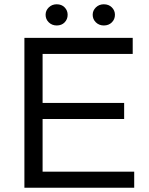

<svg xmlns="http://www.w3.org/2000/svg" viewBox="-20 -877 695 897"><path d="M94 0V-700H600V-625H179V-396H560V-321H179V-75H607V0ZM245 -758Q223 -758 208 -772.5Q193 -787 193 -808Q193 -828 208 -842.5Q223 -857 245 -857Q268 -857 282 -842.5Q296 -828 296 -808Q296 -787 282 -772.5Q268 -758 245 -758ZM465 -758Q443 -758 428 -772.5Q413 -787 413 -808Q413 -828 428 -842.5Q443 -857 465 -857Q488 -857 502.5 -842.5Q517 -828 517 -808Q517 -787 502.5 -772.5Q488 -758 465 -758Z"/></svg>

Font: REM Medium Light
Style: Regular
Weight: 300
Version: Version 1.005;gftools[0.9.28]